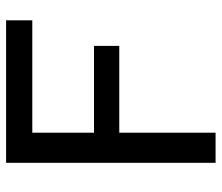

<svg xmlns="http://www.w3.org/2000/svg" viewBox="-68 -652 720 623"><g transform="rotate(-90 291.5 -340.0)"><path d="M75.2 -679.7H537.6V-594.7H172.9V-394.5H454.6V-312.5H172.9V0H75.2Z"/></g></svg>

Font: Inder
Style: Regular
Weight: 400
Designer: Irina Smirnova
Foundry: Irina Smirnova
Version: Version 1.001